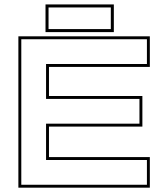

<svg xmlns="http://www.w3.org/2000/svg" viewBox="-20 -868 778 888"><path d="M65 0V-700H673V-558.5H206.5V-424H638.5V-282.5H206.5V-141.5H673V0ZM78.5 -13.5H659.5V-128H193V-296H625V-410.5H193V-572H659.5V-686.5H78.5ZM190.5 -719.5V-847.5H506.5V-719.5ZM204.5 -733.5H492.5V-833.5H204.5Z"/></svg>

Font: Tourney Expanded Thin
Style: Regular
Weight: 100
Width: 7
Designer: Tyler Finck
Foundry: Etcetera Type Co
Version: Version 1.010; ttfautohint (v1.8.3)